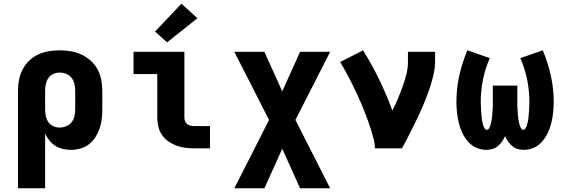

<svg xmlns="http://www.w3.org/2000/svg" viewBox="-20 -799 3040 1034"><path d="M77 215V-310Q77 -340 82.5 -369Q88 -398 101.5 -424.5Q115 -451 137 -472Q159 -493 185.5 -505.5Q212 -518 241.5 -523Q271 -528 301 -528Q331 -528 361 -523Q391 -518 418 -505.5Q445 -493 468 -472.5Q491 -452 505 -426Q519 -400 525 -370Q531 -340 531 -310V-210Q531 -184 528 -158Q525 -132 516.5 -107.5Q508 -83 494 -60.5Q480 -38 459 -22Q438 -6 412.5 1Q387 8 361 8Q340 8 318.5 3Q297 -2 278.5 -13.5Q260 -25 246 -42.5Q232 -60 223 -79V215ZM301 -112Q319 -112 336.5 -119Q354 -126 365.5 -140.5Q377 -155 381 -173.5Q385 -192 385 -210V-310Q385 -328 381 -346.5Q377 -365 365.5 -379.5Q354 -394 337 -401Q320 -408 301 -408Q283 -408 266.5 -400.5Q250 -393 240 -378Q230 -363 226.5 -345.5Q223 -328 223 -310V-210Q223 -192 226.5 -174.5Q230 -157 240 -142Q250 -127 266.5 -119.5Q283 -112 301 -112Z M1027 0Q1003 0 978.5 -3Q954 -6 931 -14.5Q908 -23 887.5 -37Q867 -51 853 -71.5Q839 -92 833 -116Q827 -140 827 -165V-400H699V-520H973V-165Q973 -155 977 -145.5Q981 -136 989 -130Q997 -124 1007 -122Q1017 -120 1027 -120H1111V0ZM880 -571 815 -629 957 -779 1043 -701Z M1242 215 1429 -153 1242 -520H1404L1500 -307L1596 -520H1758L1571 -153L1758 215H1596L1500 2L1404 215Z M1999 0Q1999 -25 1992.5 -49.5Q1986 -74 1978.5 -98.5Q1971 -123 1962.5 -146.5Q1954 -170 1945 -193.5Q1936 -217 1926 -240Q1916 -263 1905.5 -286Q1895 -309 1884 -331.5Q1873 -354 1861.5 -376.5Q1850 -399 1837.5 -421Q1825 -443 1812 -465L1935 -528Q1983 -452 2022.5 -370Q2062 -288 2093 -204Q2109 -235 2122.5 -267Q2136 -299 2148 -332Q2160 -365 2168.5 -399Q2177 -433 2177 -468V-520H2323V-468Q2323 -436 2316.5 -405.5Q2310 -375 2300.5 -344.5Q2291 -314 2280 -284.5Q2269 -255 2256.5 -226Q2244 -197 2230.5 -168.5Q2217 -140 2203 -112Q2189 -84 2174.5 -56Q2160 -28 2145 0Z M2599 8Q2570 8 2544 -4Q2518 -16 2499.5 -37.5Q2481 -59 2469 -85Q2457 -111 2450.5 -138.5Q2444 -166 2441 -194Q2438 -222 2438 -250Q2438 -322 2453.5 -392Q2469 -462 2497 -528L2618 -486Q2593 -430 2581 -370Q2569 -310 2569 -249Q2569 -242 2569.5 -235.5Q2570 -229 2570 -222.5Q2570 -216 2570.5 -209.5Q2571 -203 2571.5 -196Q2572 -189 2572.5 -182.5Q2573 -176 2573.5 -169.5Q2574 -163 2575 -156.5Q2576 -150 2577.5 -143.5Q2579 -137 2580.5 -130.5Q2582 -124 2584.5 -118Q2587 -112 2591 -106Q2595 -100 2602 -100Q2609 -100 2613 -106.5Q2617 -113 2619.5 -119.5Q2622 -126 2623.5 -133Q2625 -140 2626.5 -147Q2628 -154 2629 -161Q2630 -168 2630.5 -175Q2631 -182 2631.5 -189Q2632 -196 2632.5 -203Q2633 -210 2633.5 -217.5Q2634 -225 2634 -232Q2634 -239 2634 -246Q2634 -253 2634 -260V-338H2766V-260Q2766 -253 2766 -246Q2766 -239 2766 -232Q2766 -225 2766.5 -217.5Q2767 -210 2767.5 -203Q2768 -196 2768.5 -189Q2769 -182 2769.5 -175Q2770 -168 2771 -161Q2772 -154 2773.5 -147Q2775 -140 2776.5 -133Q2778 -126 2780.5 -119.5Q2783 -113 2787 -106.5Q2791 -100 2798 -100Q2805 -100 2809 -106Q2813 -112 2815.5 -118Q2818 -124 2819.5 -130.5Q2821 -137 2822.5 -143.5Q2824 -150 2825 -156.5Q2826 -163 2826.5 -169.5Q2827 -176 2827.5 -182.5Q2828 -189 2828.5 -196Q2829 -203 2829.5 -209.5Q2830 -216 2830 -222.5Q2830 -229 2830.5 -235.5Q2831 -242 2831 -249Q2831 -310 2819 -370Q2807 -430 2782 -486L2903 -528Q2931 -462 2946.5 -392Q2962 -322 2962 -250Q2962 -222 2959 -194Q2956 -166 2949.5 -138.5Q2943 -111 2931 -85Q2919 -59 2900.5 -37.5Q2882 -16 2856 -4Q2830 8 2801 8Q2785 8 2768.5 3.5Q2752 -1 2739 -12Q2726 -23 2716.5 -36.5Q2707 -50 2700 -66Q2693 -50 2683.5 -36.5Q2674 -23 2661 -12Q2648 -1 2631.5 3.5Q2615 8 2599 8Z"/></svg>

Font: Iosevka Custom Heavy Extended
Style: Regular
Weight: 900
Width: 7
Monospace: yes
Designer: Belleve Invis
Foundry: Belleve Invis
Version: Version 11.2.4; ttfautohint (v1.8.4)